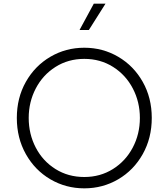

<svg xmlns="http://www.w3.org/2000/svg" viewBox="-20 -1018 921 1050"><path d="M72 -373Q72 -483 121.5 -570.5Q171 -658 255.5 -707.5Q340 -757 441 -757Q542 -757 626.5 -707.5Q711 -658 760.5 -570.5Q810 -483 810 -373Q810 -263 760.5 -175Q711 -87 626.5 -37.5Q542 12 441 12Q340 12 255.5 -37.5Q171 -87 121.5 -175Q72 -263 72 -373ZM441 -50Q528 -50 597.5 -93.5Q667 -137 706 -211Q745 -285 745 -373Q745 -460 706.5 -534Q668 -608 598.5 -652Q529 -696 441 -696Q353 -696 283.5 -652Q214 -608 175.5 -534Q137 -460 137 -373Q137 -285 175.5 -211Q214 -137 283.5 -93.5Q353 -50 441 -50ZM493 -998H557L466 -854H415Z"/></svg>

Font: Eudoxus Sans Light
Style: Regular
Weight: 300
Designer: Stijn de Vries
Foundry: tokotype
Version: Version 2.005